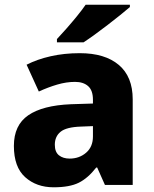

<svg xmlns="http://www.w3.org/2000/svg" viewBox="-20 -786 654 816"><path d="M319 -560Q426 -560 485 -510Q544 -460 544 -364V0H426L393 -74H389Q354 -29 315 -9.5Q276 10 208 10Q135 10 87 -33Q39 -76 39 -166Q39 -254 100 -296Q161 -338 281 -343L375 -346V-362Q375 -402 354.5 -420Q334 -438 299 -438Q262 -438 223 -426.5Q184 -415 145 -397L93 -511Q138 -534 195.5 -547Q253 -560 319 -560ZM324 -248Q262 -246 237.5 -226Q213 -206 213 -171Q213 -140 230.5 -126Q248 -112 276 -112Q317 -112 346 -137Q375 -162 375 -206V-250ZM532 -756Q516 -742 491 -722Q466 -702 437.5 -680Q409 -658 382 -638.5Q355 -619 335 -606H222V-620Q239 -638 261.5 -663.5Q284 -689 306.5 -716.5Q329 -744 344 -766H532Z"/></svg>

Font: Noto Kufi Arabic ExtraBold
Style: Regular
Weight: 800
Designer: Monotype Design Team, David Williams, Khaled Hosny
Foundry: Google LLC
Version: Version 2.109; ttfautohint (v1.8.4.7-5d5b)